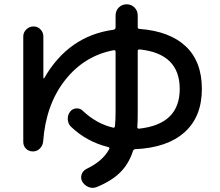

<svg xmlns="http://www.w3.org/2000/svg" viewBox="-20 -825 1040 906"><path d="M638.7 -591.8Q629.9 -591.8 629.9 -585V-294.9Q629.9 -247.1 627.9 -225.6Q627.9 -217.8 635.7 -217.8Q828.1 -238.3 828.1 -405.3Q828.1 -572.3 638.7 -591.8ZM135.7 -110.4Q116.2 -110.4 103 -123Q89.8 -135.7 89.8 -156.2V-653.3Q89.8 -671.9 104 -686Q118.2 -700.2 138.2 -700.2Q158.2 -700.2 171.4 -686Q184.6 -671.9 184.6 -653.3V-456.1Q184.6 -455.1 185.5 -455.1Q187.5 -455.1 188.5 -456.1Q303.7 -656.2 515.6 -684.6Q524.4 -686.5 525.4 -695.3V-752Q525.4 -774.4 540.5 -789.6Q555.7 -804.7 577.6 -804.7Q599.6 -804.7 614.7 -789.6Q629.9 -774.4 629.9 -752V-697.3Q629.9 -688.5 638.7 -688.5Q781.2 -677.7 856.9 -606Q932.6 -534.2 932.6 -405.3Q932.6 -274.4 851.1 -201.2Q769.5 -127.9 618.2 -121.1Q611.3 -121.1 607.4 -112.3Q587.9 -51.8 546.9 -11.2Q505.9 29.3 436.5 57.6Q417 65.4 397.9 57.6Q378.9 49.8 368.2 32.2Q359.4 15.6 365.2 -2Q371.1 -19.5 388.7 -28.3Q464.8 -64.5 495.1 -121.1Q499 -128.9 491.2 -130.9Q388.7 -156.2 314.5 -227.5Q300.8 -241.2 299.8 -262.2Q298.8 -283.2 311.5 -298.8Q322.3 -312.5 340.8 -313.5Q359.4 -314.5 372.1 -300.8Q435.5 -241.2 513.7 -222.7Q521.5 -220.7 522.5 -230.5Q525.4 -260.7 525.4 -294.9V-581.1Q525.4 -589.8 515.6 -587.9Q377 -561.5 286.6 -446.3Q196.3 -331.1 183.6 -157.2Q181.6 -137.7 168 -124Q154.3 -110.4 135.7 -110.4Z"/></svg>

Font: Rounded Mgen+ 1mn medium
Style: Regular
Weight: 500
Designer: [Source Han Sans]
Ryoko NISHIZUKA  (kana & ideographs); Paul D. Hunt (Latin, Greek & Cyrillic); Wenlong ZHANG  (bopomofo
Version: Version 1.059.20150602